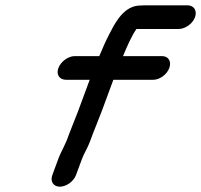

<svg xmlns="http://www.w3.org/2000/svg" viewBox="-20 -728 756 722"><path d="M318.8 -197 329.6 -226C338.9 -251.2 351 -278.4 361.9 -308L406.3 -428H556.3C580.6 -428 607.5 -447.7 616.5 -472C625.1 -495 615.2 -517 589.2 -517H442.6C457.8 -553.8 474.9 -592.9 493.1 -619H651.9C674.9 -619 703.5 -637 713.2 -663C722.3 -687.8 709.6 -708 684.8 -708H523.8C516.3 -708 508.4 -707.6 500.1 -706.9C438.4 -701.5 406.4 -628.3 391.2 -600C377 -573 365.2 -545.3 353.4 -517H261.2C236.4 -517 208.7 -496.8 199.5 -472C189.9 -446 205.2 -428 228.3 -428H317.3L272.9 -308C262.9 -280.9 250.8 -253.7 240.6 -226L230.6 -199.1L221 -178.2C214.5 -163.9 206.1 -149.1 199.4 -131L176.9 -70C167.5 -44.7 181.7 -26 205.1 -26C228.6 -26 256.5 -44.7 265.9 -70L288.1 -130C295.9 -151.1 309.3 -171.1 318.8 -197Z"/></svg>

Font: Just Breathe
Style: BdObl7
Weight: 400
Foundry: Cannot Into Space Fonts
Version: Version 0.72